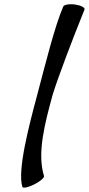

<svg xmlns="http://www.w3.org/2000/svg" viewBox="-20 -837 410 886"><path d="M272 -807C233 -718 188 -536 152 -400C113 -255 60 -52 83 25C86 33 110 28 138 14C166 0 186 -18 183 -25C150 -132 188 -271 223 -400C249 -484 317 -662 370 -793C373 -802 354 -812 327 -816C300 -820 275 -815 272 -807Z"/></svg>

Font: Nupuram Medium Oblique
Style: Regular
Weight: 500
Designer: Santhosh Thottingal (santhosh.thottingal@gmail.com)
Foundry: SMC
Version: Version 1.000